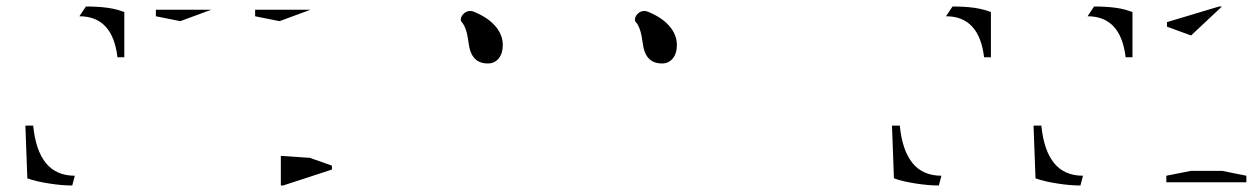

<svg xmlns="http://www.w3.org/2000/svg" viewBox="-20 -560 3873 590"><path d="M244 -540C244 -540 224 -510 224 -510C224 -510 224 -510 224 -510C292 -510 331 -468 341 -384C341 -384 362 -384 362 -384C362 -384 362 -523 362 -523C362 -523 362 -523 362 -523C349 -528 332 -533 311 -536C289 -539 267 -540 244 -540ZM202 10C202 10 210 -20 210 -20C210 -20 210 -20 210 -20C172 -20 142 -33 121 -59C100 -85 87 -123 82 -174C82 -174 58 -174 58 -174C58 -174 64 -12 64 -12C64 -12 64 -12 64 -12C83 -5 106 0 132 4C157 8 181 10 202 10Z M932 -75C932 -75 843 -81 843 -81C843 -81 843 10 843 10C843 10 850 10 850 10C850 10 1000 -39 1000 -39C1000 -39 1000 -51 1000 -51C1000 -51 932 -75 932 -75ZM534 -495C534 -495 629 -530 629 -530C629 -530 459 -530 459 -530C459 -530 459 -510 459 -510C459 -510 534 -495 534 -495ZM839 -495C839 -495 934 -530 934 -530C934 -530 764 -530 764 -530C764 -530 764 -510 764 -510C764 -510 839 -495 839 -495Z M1436 -524C1409 -535 1388 -503 1399 -492C1409 -481 1416 -460 1420 -428C1420 -428 1420 -428 1420 -428C1425 -386 1444 -365 1479 -365C1479 -365 1479 -365 1479 -365C1493 -365 1504 -370 1513 -381C1521 -391 1525 -405 1525 -422C1525 -422 1525 -422 1525 -422C1525 -443 1517 -463 1501 -481C1485 -499 1463 -513 1436 -524Z M1971 -524C1944 -535 1923 -503 1934 -492C1944 -481 1951 -460 1955 -428C1955 -428 1955 -428 1955 -428C1960 -386 1979 -365 2014 -365C2014 -365 2014 -365 2014 -365C2028 -365 2039 -370 2048 -381C2056 -391 2060 -405 2060 -422C2060 -422 2060 -422 2060 -422C2060 -443 2052 -463 2036 -481C2020 -499 1998 -513 1971 -524Z M2907 -540C2907 -540 2887 -510 2887 -510C2887 -510 2887 -510 2887 -510C2955 -510 2994 -468 3004 -384C3004 -384 3025 -384 3025 -384C3025 -384 3025 -523 3025 -523C3025 -523 3025 -523 3025 -523C3012 -528 2995 -533 2974 -536C2952 -539 2930 -540 2907 -540ZM2865 10C2865 10 2873 -20 2873 -20C2873 -20 2873 -20 2873 -20C2835 -20 2805 -33 2784 -59C2763 -85 2750 -123 2745 -174C2745 -174 2721 -174 2721 -174C2721 -174 2727 -12 2727 -12C2727 -12 2727 -12 2727 -12C2746 -5 2769 0 2795 4C2820 8 2844 10 2865 10Z M3342 -540C3342 -540 3322 -510 3322 -510C3322 -510 3322 -510 3322 -510C3390 -510 3429 -468 3439 -384C3439 -384 3460 -384 3460 -384C3460 -384 3460 -523 3460 -523C3460 -523 3460 -523 3460 -523C3447 -528 3430 -533 3409 -536C3387 -539 3365 -540 3342 -540ZM3300 10C3300 10 3308 -20 3308 -20C3308 -20 3308 -20 3308 -20C3270 -20 3240 -33 3219 -59C3198 -85 3185 -123 3180 -174C3180 -174 3156 -174 3156 -174C3156 -174 3162 -12 3162 -12C3162 -12 3162 -12 3162 -12C3181 -5 3204 0 3230 4C3255 8 3279 10 3300 10Z M3810 -20C3810 -20 3735 -35 3735 -35C3735 -35 3640 -35 3640 -35C3640 -35 3564 -20 3564 -20C3564 -20 3564 0 3564 0C3564 0 3810 0 3810 0C3810 0 3810 -20 3810 -20ZM3640 -451C3640 -451 3735 -540 3735 -540C3735 -540 3726 -540 3726 -540C3726 -540 3566 -492 3566 -492C3566 -492 3566 -478 3566 -478C3566 -478 3640 -451 3640 -451Z"/></svg>

Font: Only Serifs
Style: Regular
Weight: 500
Designer: Matt LaGrandeur
Version: Version 0.001